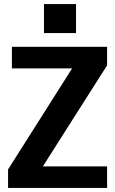

<svg xmlns="http://www.w3.org/2000/svg" viewBox="-20 -932 571 952"><path d="M20 -92 389 -674 459 -593H39V-700H511V-608L141 -26L69 -107H511V0H20ZM357 -912V-768H198V-912Z"/></svg>

Font: Pathway Extreme SemiCondensed
Style: Bold
Weight: 700
Width: 4
Version: Version 1.001;gftools[0.9.26]